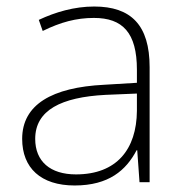

<svg xmlns="http://www.w3.org/2000/svg" viewBox="-20 -559 561 589"><path d="M269 -539C208 -539 150 -522 99 -498L111 -464C166 -491 214 -504 268 -504C356 -504 400 -459 400 -345V-305L300 -299C139 -291 48 -238 48 -133C48 -44 105 10 209 10C314 10 367 -37 399 -98H401L408 0H439V-353C439 -482 382 -539 269 -539ZM304 -268 400 -272V-219C399 -101 338 -24 213 -24C134 -24 88 -64 88 -133C88 -221 168 -261 304 -268Z"/></svg>

Font: Noto Sans Canadian Aboriginal ExtraLight
Style: Regular
Weight: 200
Designer: Monotype Design Team, Typotheque's Kevin King
Foundry: Monotype Imaging Inc.
Version: Version 2.004